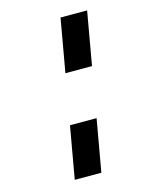

<svg xmlns="http://www.w3.org/2000/svg" viewBox="-129 -905 858 1060"><g transform="rotate(-15 300.0 -375.0)"><path d="M320.5 -818H472.5L419 -514H267ZM217 -230H369L316.5 68H164.5Z"/></g></svg>

Font: JuliaMono
Style: Bold Italic
Weight: 700
Italic angle: -9°
Monospace: yes
Designer: cormullion
Foundry: corm
Version: Version 0.057; ttfautohint (v1.8.4)